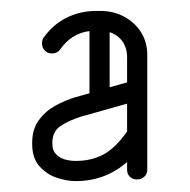

<svg xmlns="http://www.w3.org/2000/svg" viewBox="-20 -691 348 352"><path d="M250 -380Q250 -372 244.5 -367Q239 -362 231 -362Q223 -362 218 -367Q213 -372 213 -380V-394Q173 -359 119 -359H118Q103 -359 84.5 -365Q66 -371 52.5 -386Q39 -401 39 -427V-429Q39 -454 51 -470.5Q63 -487 81 -497Q99 -507 119 -513L144 -520V-634Q111 -630 90 -600Q85 -593 75 -593Q67 -593 62 -598.5Q57 -604 57 -611Q57 -618 60 -622Q77 -646 102 -658.5Q127 -671 157 -671H164Q188 -671 207.5 -660.5Q227 -650 238.5 -632Q250 -614 250 -590ZM213 -586Q213 -603 204.5 -615Q196 -627 181 -632V-531L213 -540ZM118 -396H119Q148 -396 170 -408Q192 -420 213 -450V-501L128 -477Q106 -470 91 -460Q76 -450 76 -429V-427Q76 -415 83 -408Q90 -401 99.5 -398.5Q109 -396 118 -396Z"/></svg>

Font: Libertine Sup Medium
Style: Regular
Weight: 500
Designer: Bastien Sozeau
Foundry: NBR — Bastien Sozeau
Version: Version 2.003; ttfautohint (v1.8.4.7-5d5b);gftools[0.9.33]